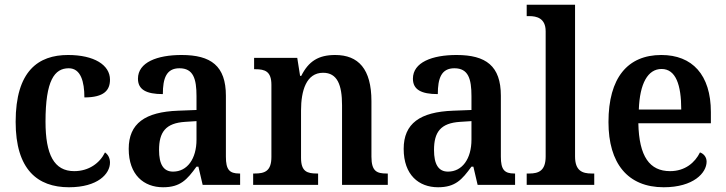

<svg xmlns="http://www.w3.org/2000/svg" viewBox="-20 -780 3061 810"><path d="M271 10C393 10 444 -47 444 -94C444 -113 436 -128 423 -137C401 -92 355 -58 293 -58C208 -58 172 -128 172 -267C172 -441 210 -492 270 -492C321 -492 336 -435 336 -369C420 -369 444 -400 444 -444C444 -506 377 -548 267 -548C142 -548 46 -481 46 -266C46 -65 138 10 271 10Z M668 10C741 10 769 -22 809 -77H817L835 0H993V-48H990C948 -48 933 -64 933 -119V-376C933 -502 870 -548 746 -548C643 -548 562 -517 562 -448C562 -402 597 -383 667 -383C667 -450 682 -492 737 -492C796 -492 809 -447 809 -374V-316L732 -313C592 -308 523 -259 523 -152C523 -42 587 10 668 10ZM710 -56C669 -56 651 -88 651 -147C651 -222 678 -261 762 -266L809 -269V-191C809 -110 770 -56 710 -56Z M1048 0H1322V-48H1317C1276 -48 1250 -56 1250 -114V-314C1250 -397 1272 -473 1343 -473C1403 -473 1423 -422 1423 -336V0H1616V-48H1611C1570 -48 1547 -57 1547 -119V-353C1547 -489 1492 -548 1394 -548C1324 -548 1282 -522 1251 -460H1246L1234 -536H1052V-488H1057C1098 -488 1125 -479 1125 -422V-118C1125 -57 1096 -48 1054 -48H1048Z M1828 10C1901 10 1929 -22 1969 -77H1977L1995 0H2153V-48H2150C2108 -48 2093 -64 2093 -119V-376C2093 -502 2030 -548 1906 -548C1803 -548 1722 -517 1722 -448C1722 -402 1757 -383 1827 -383C1827 -450 1842 -492 1897 -492C1956 -492 1969 -447 1969 -374V-316L1892 -313C1752 -308 1683 -259 1683 -152C1683 -42 1747 10 1828 10ZM1870 -56C1829 -56 1811 -88 1811 -147C1811 -222 1838 -261 1922 -266L1969 -269V-191C1969 -110 1930 -56 1870 -56Z M2202 0H2487V-48H2476C2436 -48 2406 -60 2406 -120V-760H2202V-712H2213C2243 -712 2282 -704 2282 -648V-120C2282 -60 2253 -48 2213 -48H2202Z M2780 10C2906 10 2961 -51 2961 -98C2961 -118 2948 -132 2933 -137C2912 -94 2870 -58 2807 -58C2721 -58 2676 -119 2673 -260H2979V-307C2979 -465 2900 -548 2770 -548C2628 -548 2547 -452 2547 -265C2547 -91 2628 10 2780 10ZM2854 -318H2675C2679 -428 2713 -489 2771 -489C2831 -489 2854 -422 2854 -318Z"/></svg>

Font: Noto Serif Khmer SemiCondensed SemiBold
Style: Regular
Weight: 600
Width: 4
Designer: Danh Hong and the Monotype Design Team
Foundry: Monotype Imaging Inc.
Version: Version 2.004